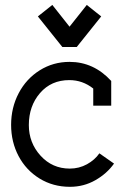

<svg xmlns="http://www.w3.org/2000/svg" viewBox="-20 -736 524 767"><path d="M189 -716.3 131.3 -670.4 229 -548.3H286.6L384.3 -670.4L326.7 -716.3L257.8 -629.4ZM24.4 -237.3Q24.4 -306.2 54.7 -363.8Q85 -421.4 138.7 -455.1Q192.4 -488.8 257.8 -488.8Q354.5 -488.8 424.3 -412.6V-314H352.5V-382.3Q310.1 -416 256.8 -416Q184.6 -416 139.9 -364.3Q95.2 -312.5 95.2 -236.3Q95.2 -165.5 142.1 -114Q189 -62.5 258.8 -62.5Q295.9 -62.5 327.4 -79.8Q358.9 -97.2 377 -123.5L435.5 -82.5Q407.2 -42.5 360.8 -16.1Q314.5 10.3 259.3 10.3Q191.9 10.3 137.9 -22.9Q84 -56.2 54.2 -112.5Q24.4 -168.9 24.4 -237.3Z"/></svg>

Font: Eligible
Style: Regular
Weight: 500
Version: Version 1.1